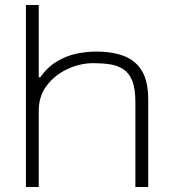

<svg xmlns="http://www.w3.org/2000/svg" viewBox="-20 -743 684 763"><path d="M83 0V-723H134V-436H140Q170 -478 208 -500Q246 -522 285.5 -530Q325 -538 361 -538Q429 -538 475 -519.5Q521 -501 545 -459.5Q569 -418 569 -348V0H518V-337Q518 -391 505.5 -422Q493 -453 470 -468Q447 -483 416.5 -487.5Q386 -492 351 -492Q299 -492 249 -469Q199 -446 166.5 -404Q134 -362 134 -303V0Z"/></svg>

Font: Archivo Expanded Thin
Style: Regular
Weight: 250
Width: 7
Designer: Hector Gatti
Foundry: Omnibus-Type
Version: Version 2.001